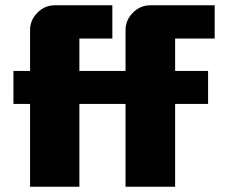

<svg xmlns="http://www.w3.org/2000/svg" viewBox="-20 -708 865 728"><path d="M406 -562H281V-439H456V-594Q456 -632 484 -660Q512 -688 550 -688H794V-562H644V-439H769V-314H644V0H456V-314H281V0H94V-314H31V-439H94V-594Q94 -632 122 -660Q150 -688 188 -688H406Z"/></svg>

Font: CostaRica
Style: Normal
Weight: 900
Version: Version 1.3